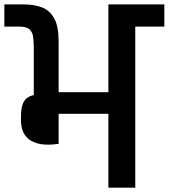

<svg xmlns="http://www.w3.org/2000/svg" viewBox="-30 -861 774 881"><path d="M724 -840.7V-739H590.7V0H467.3V-338.7Q443.3 -338.7 413.8 -338.7Q384.3 -338.7 353.5 -338.7Q322.7 -338.7 292.8 -338.7Q263 -338.7 239 -338.7V-201Q187.3 -193.7 153.7 -200.3Q120 -207 100.8 -223.2Q81.7 -239.3 74 -261.3Q66.3 -283.3 66.3 -307V-323.7Q66.3 -361 73.5 -381.3Q80.7 -401.7 93.8 -411.3Q107 -421 125 -424.7V-640Q125 -670.3 121.8 -692.5Q118.7 -714.7 104.8 -726.8Q91 -739 56.7 -739H-10V-840.7H80.7Q126.7 -840.7 162.3 -827.2Q198 -813.7 218.5 -777.2Q239 -740.7 239 -670V-438H467.3V-840.7Z"/></svg>

Font: Matangi Light
Style: Regular
Weight: 300
Designer: Prashant Pant
Foundry: The Graphic Ant
Version: Version 3.002